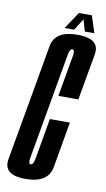

<svg xmlns="http://www.w3.org/2000/svg" viewBox="-117 -822 482 869"><g transform="rotate(10 124.5 -387.0)"><path d="M64.5 4Q-0.5 4 -19.5 -25.5Q-31 -43 -26 -71.5Q-12.5 -146.5 21.5 -339.5Q55.5 -532.5 68.2 -606Q81 -679.5 184 -679.5Q251.5 -679.5 270.5 -649Q281 -632 276.5 -606Q263.5 -532.5 238.5 -392H146.5Q175 -552 180 -581.5Q184 -605.5 176.5 -609.5Q175 -610.5 173 -610.5Q160.5 -610.5 155.8 -581.2Q151 -552 113.5 -339.5Q76 -125.5 70.5 -95.5Q66 -70 73.5 -66Q75 -65 77 -65Q89 -65 94.5 -95.5Q100 -126 127 -282H219Q195.5 -146.5 182.2 -71.2Q169 4 64.5 4ZM121 -699.5 173 -777.5H232.5L258 -699.5H214L198.5 -753L165 -699.5Z"/></g></svg>

Font: Anybody UltraCondensed Medium
Style: Italic
Weight: 500
Width: 1
Italic angle: -10°
Designer: Tyler Finck
Foundry: Etcetera Type Company
Version: Version 1.010; ttfautohint (v1.8.3) -l 8 -r 50 -G 200 -x 14 